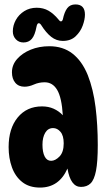

<svg xmlns="http://www.w3.org/2000/svg" viewBox="-20 -835 500 868"><path d="M346 10Q299 10 285 -73Q247 13 161 13Q112 13 80.5 -12Q49 -37 34 -78.5Q19 -120 19 -170Q19 -254 60 -304Q101 -354 170 -354Q199 -354 222.5 -343.5Q246 -333 264 -314Q259 -394 238.5 -428.5Q218 -463 182 -463Q156 -463 133.5 -453Q111 -443 91 -443Q64 -443 49 -461Q34 -479 34 -508Q34 -542 57.5 -568.5Q81 -595 119 -610.5Q157 -626 203 -626Q265 -626 308 -592.5Q351 -559 377 -495Q402 -431 412 -350.5Q422 -270 422 -179Q422 -104 414 -63Q406 -22 389.5 -6Q373 10 346 10ZM211 -108Q230 -108 249 -127.5Q268 -147 268 -187Q268 -222 253.5 -239Q239 -256 220 -256Q197 -256 184.5 -235Q172 -214 172 -181Q172 -147 182 -127.5Q192 -108 211 -108ZM146 -800Q176 -800 199.5 -786.5Q223 -773 246 -745Q252 -737 257 -738.5Q262 -740 264 -747Q271 -781 284 -798Q297 -815 321 -815Q364 -815 364 -769Q364 -747 354 -719.5Q344 -692 322 -671Q300 -650 264 -650Q235 -650 211.5 -668.5Q188 -687 166 -722Q160 -731 154 -730Q148 -729 145 -714Q138 -676 124 -659.5Q110 -643 86 -643Q65 -643 51.5 -657.5Q38 -672 38 -693Q38 -720 51.5 -744.5Q65 -769 89.5 -784.5Q114 -800 146 -800Z"/></svg>

Font: DynaPuff Condensed Medium
Style: Regular
Weight: 500
Width: 3
Designer: Toshi Omagari, Jennifer Daniel
Foundry: Google Fonts
Version: Version 2.000; ttfautohint (v1.8.4.7-5d5b)